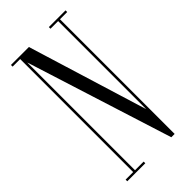

<svg xmlns="http://www.w3.org/2000/svg" viewBox="-221 -759 817 817"><g transform="rotate(-45 188.0 -350.0)"><path d="M25.5 0V-10H71V-690H25.5V-700H133.5L299.5 -160V-690H253.5V-700H354V-690H310.5V0H290.5L82 -658.5V-10H134V0Z"/></g></svg>

Font: Imbue 100pt Light
Style: Regular
Weight: 300
Designer: Tyler Finck
Foundry: Etcetera Type Company
Version: Version 1.102; ttfautohint (v1.8.3)